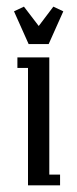

<svg xmlns="http://www.w3.org/2000/svg" viewBox="-20 -556 232 576"><path d="M22 -522 51.8 -536.1 96.2 -478 140.1 -536.1 169.9 -522 126 -423.8H65.9ZM32.2 -352.1V-383.8H127.9V-32.2H160.2V0H64V-352.1Z"/></svg>

Font: Gawaa
Style: Regular
Weight: 400
Designer: T. Christopher White
Version: Version 1.0